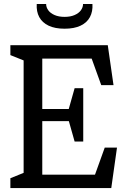

<svg xmlns="http://www.w3.org/2000/svg" viewBox="-20 -961 660 981"><path d="M33 -50.5 120.7 -85.8 100.7 -47.2V-675.3L116 -646.2L33 -679.5V-730H530.7L560 -526H497.3L440.5 -683.5L474.3 -661.7H180.3L196 -680.2V-390.5L167.7 -404H355.2L326.8 -388.3L361.3 -510.5H405.3V-237.7H361.3L326.8 -359.8L358 -342H167.7L196 -359.5V-48.3L167.7 -68.5H492.2L458.5 -49.5L515.2 -207H577.8L548.5 0H33ZM167.7 -940.7H215.7Q215.7 -923.5 226.7 -908.4Q237.7 -893.3 259 -884.1Q280.3 -874.8 310 -874.8Q339.7 -874.8 361 -884.1Q382.3 -893.3 393.3 -908.4Q404.3 -923.5 404.3 -940.7H452.3Q454.7 -902 439.4 -873.6Q424.2 -845.2 391.6 -829.8Q359 -814.3 310 -814.3Q261 -814.3 228.4 -829.8Q195.8 -845.2 180.6 -873.6Q165.3 -902 167.7 -940.7Z"/></svg>

Font: Monaspace Xenon Var ExtraLight
Style: Regular
Weight: 200
Designer: Riley Cran and the Lettermatic Team
Version: Version 1.200 (Monaspace Xenon Var)